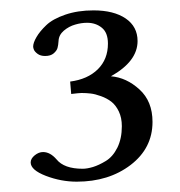

<svg xmlns="http://www.w3.org/2000/svg" viewBox="-20 -708 347 370"><path d="M188 -624Q188 -645 176.3 -654.5Q164.6 -664.1 147.9 -664.1Q136.7 -664.1 124.8 -660.6Q112.8 -657.2 103 -648.9Q93.3 -640.6 92.8 -628.9Q92.3 -620.6 90.8 -615.5Q89.4 -610.4 83.5 -605.2Q77.6 -600.1 66.9 -600.1Q58.1 -600.1 52.5 -604.2Q46.9 -608.4 45.4 -612.1Q43.9 -615.7 43.9 -618.2Q43.9 -625.5 50.3 -636.5Q56.6 -647.5 69.1 -659.4Q81.5 -671.4 105.7 -679.7Q129.9 -688 160.2 -688Q199.2 -688 222.2 -672.4Q245.1 -656.7 245.1 -628.9Q245.1 -589.8 193.8 -561Q223.6 -558.6 248.8 -535.6Q273.9 -512.7 273.9 -473.1Q273.9 -422.4 231.7 -390.1Q189.5 -357.9 127.9 -357.9Q97.7 -357.9 68.4 -369.1Q39.1 -380.4 39.1 -395Q39.1 -402.3 46.9 -408.7Q54.7 -415 63 -415Q76.7 -415 88.9 -400.9Q103.5 -382.8 139.2 -382.8Q147.9 -382.8 159.2 -386.2Q170.4 -389.6 183.8 -397.7Q197.3 -405.8 206.1 -423.3Q214.8 -440.9 214.8 -464.8Q214.8 -481 209 -493.2Q203.1 -505.4 194.6 -512Q186 -518.6 174.6 -522.7Q163.1 -526.9 154.5 -527.8Q146 -528.8 137.2 -528.8Q132.8 -528.8 117.2 -526.9L115.2 -550.8Q148.9 -555.2 168.5 -574.5Q188 -593.8 188 -624Z"/></svg>

Font: Linux Biolinum
Style: Regular
Weight: 400
Designer: Philipp H. Poll
Foundry: Philipp H. Poll
Version: Version 0.6.4